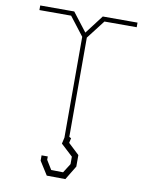

<svg xmlns="http://www.w3.org/2000/svg" viewBox="-99 -771 827 1067"><g transform="rotate(10 314.5 -237.0)"><path d="M589 -700V-674H407L326 -569V-9L337 -3L331 24L393 82V147L345 226L240 225L192 149V119H227V138L259 190L326 191L359 139V97L292 35L300 0V-569L219 -674H40V-700H232L313 -595L393 -700Z"/></g></svg>

Font: Turret Road ExtraLight
Style: Regular
Weight: 275
Designer: Noponies
Foundry: Noponies
Version: Version 1.001; ttfautohint (v1.8)